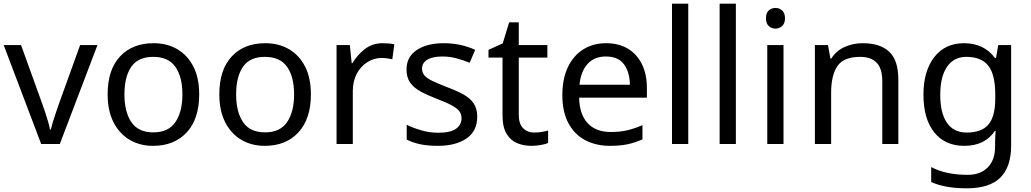

<svg xmlns="http://www.w3.org/2000/svg" viewBox="-20 -780 5582 1040"><path d="M203 0 0 -536H94L208 -220Q216 -198 225 -171Q234 -144 241 -119.5Q248 -95 251 -78H255Q259 -95 266.5 -120Q274 -145 283.5 -172Q293 -199 300 -220L414 -536H508L304 0Z M1059 -269Q1059 -136 991.5 -63Q924 10 809 10Q738 10 682.5 -22.5Q627 -55 595 -117.5Q563 -180 563 -269Q563 -402 630 -474Q697 -546 812 -546Q885 -546 940.5 -513.5Q996 -481 1027.5 -419.5Q1059 -358 1059 -269ZM654 -269Q654 -174 691.5 -118.5Q729 -63 811 -63Q892 -63 930 -118.5Q968 -174 968 -269Q968 -364 930 -418Q892 -472 810 -472Q728 -472 691 -418Q654 -364 654 -269Z M1664 -269Q1664 -136 1596.5 -63Q1529 10 1414 10Q1343 10 1287.5 -22.5Q1232 -55 1200 -117.5Q1168 -180 1168 -269Q1168 -402 1235 -474Q1302 -546 1417 -546Q1490 -546 1545.5 -513.5Q1601 -481 1632.5 -419.5Q1664 -358 1664 -269ZM1259 -269Q1259 -174 1296.5 -118.5Q1334 -63 1416 -63Q1497 -63 1535 -118.5Q1573 -174 1573 -269Q1573 -364 1535 -418Q1497 -472 1415 -472Q1333 -472 1296 -418Q1259 -364 1259 -269Z M2053 -546Q2068 -546 2085.5 -544.5Q2103 -543 2116 -540L2105 -459Q2092 -462 2076.5 -464Q2061 -466 2047 -466Q2006 -466 1970 -443.5Q1934 -421 1912.5 -380.5Q1891 -340 1891 -286V0H1803V-536H1875L1885 -438H1889Q1915 -482 1956 -514Q1997 -546 2053 -546Z M2565 -148Q2565 -70 2507 -30Q2449 10 2351 10Q2295 10 2254.5 1Q2214 -8 2183 -24V-104Q2215 -88 2260.5 -74.5Q2306 -61 2353 -61Q2420 -61 2450 -82.5Q2480 -104 2480 -140Q2480 -160 2469 -176Q2458 -192 2429.5 -208Q2401 -224 2348 -244Q2296 -264 2259 -284Q2222 -304 2202 -332Q2182 -360 2182 -404Q2182 -472 2237.5 -509Q2293 -546 2383 -546Q2432 -546 2474.5 -536.5Q2517 -527 2554 -510L2524 -440Q2490 -454 2453 -464Q2416 -474 2377 -474Q2323 -474 2294.5 -456.5Q2266 -439 2266 -409Q2266 -387 2279 -371.5Q2292 -356 2322.5 -341.5Q2353 -327 2404 -307Q2455 -288 2491 -268Q2527 -248 2546 -219.5Q2565 -191 2565 -148Z M2874 -62Q2894 -62 2915 -65.5Q2936 -69 2949 -73V-6Q2935 1 2909 5.5Q2883 10 2859 10Q2817 10 2781.5 -4.5Q2746 -19 2724 -55Q2702 -91 2702 -156V-468H2626V-510L2703 -545L2738 -659H2790V-536H2945V-468H2790V-158Q2790 -109 2813.5 -85.5Q2837 -62 2874 -62Z M3263 -546Q3332 -546 3381.5 -516Q3431 -486 3457.5 -431.5Q3484 -377 3484 -304V-251H3117Q3119 -160 3163.5 -112.5Q3208 -65 3288 -65Q3339 -65 3378.5 -74.5Q3418 -84 3460 -102V-25Q3419 -7 3379 1.5Q3339 10 3284 10Q3208 10 3149.5 -21Q3091 -52 3058.5 -113.5Q3026 -175 3026 -264Q3026 -352 3055.5 -415Q3085 -478 3138.5 -512Q3192 -546 3263 -546ZM3262 -474Q3199 -474 3162.5 -433.5Q3126 -393 3119 -321H3392Q3391 -389 3360 -431.5Q3329 -474 3262 -474Z M3708 0H3620V-760H3708Z M3966 0H3878V-760H3966Z M4181 -737Q4201 -737 4216.5 -723.5Q4232 -710 4232 -681Q4232 -653 4216.5 -639Q4201 -625 4181 -625Q4159 -625 4144 -639Q4129 -653 4129 -681Q4129 -710 4144 -723.5Q4159 -737 4181 -737ZM4224 -536V0H4136V-536Z M4652 -546Q4748 -546 4797 -499.5Q4846 -453 4846 -349V0H4759V-343Q4759 -472 4639 -472Q4550 -472 4516 -422Q4482 -372 4482 -278V0H4394V-536H4465L4478 -463H4483Q4509 -505 4555 -525.5Q4601 -546 4652 -546Z M5202 -546Q5255 -546 5297.5 -526Q5340 -506 5370 -465H5375L5387 -536H5457V9Q5457 124 5398.5 182Q5340 240 5217 240Q5099 240 5024 206V125Q5103 167 5222 167Q5291 167 5330.5 126.5Q5370 86 5370 16V-5Q5370 -17 5371 -39.5Q5372 -62 5373 -71H5369Q5315 10 5203 10Q5099 10 5040.5 -63Q4982 -136 4982 -267Q4982 -395 5040.5 -470.5Q5099 -546 5202 -546ZM5214 -472Q5147 -472 5110 -418.5Q5073 -365 5073 -266Q5073 -167 5109.5 -114.5Q5146 -62 5216 -62Q5297 -62 5334 -105.5Q5371 -149 5371 -246V-267Q5371 -377 5333 -424.5Q5295 -472 5214 -472Z"/></svg>

Font: Noto Sans Tai Viet
Style: Regular
Weight: 400
Designer: Monotype Design Team
Foundry: Monotype Imaging Inc.
Version: Version 2.003; ttfautohint (v1.8.4.7-5d5b)